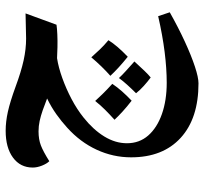

<svg xmlns="http://www.w3.org/2000/svg" viewBox="-42 -408 738 695"><g transform="rotate(-90 327.5 -61.0)"><path d="M373 288Q246 288 175.5 223.5Q105 159 105 44Q105 -21 132.5 -80.5Q160 -140 212 -187Q235 -208 261 -226.5Q287 -245 318 -260Q295 -269 275 -276Q255 -283 236.5 -287Q218 -291 199 -291Q170 -291 148 -282.5Q126 -274 91 -252Q82 -261 75 -278.5Q68 -296 68 -312Q68 -357 104 -383.5Q140 -410 201 -410Q234 -410 270 -402Q306 -394 361 -374Q415 -354 456 -345Q497 -336 535 -336L626 -338L585 -226Q572 -224 549.5 -223Q527 -222 504 -222.5Q481 -223 464 -224Q431 -219 392 -205Q353 -191 316 -171.5Q279 -152 249 -128Q205 -93 180.5 -53Q156 -13 156 29Q156 74 184 106Q212 138 261.5 155.5Q311 173 375 173Q426 173 486 165.5Q546 158 616 142L630 184Q575 215 524 238.5Q473 262 433.5 275Q394 288 373 288ZM310 46Q288 29 270.5 13Q253 -3 241 -16Q260 -33 277 -50Q294 -67 309 -86Q318 -76 333.5 -60Q349 -44 371 -24Q359 -6 343.5 11.5Q328 29 310 46ZM469 32Q448 15 431 -0.5Q414 -16 400 -31Q417 -46 434 -63.5Q451 -81 467 -100Q481 -84 496 -68.5Q511 -53 529 -38Q509 -6 469 32ZM394 115Q379 104 363.5 90Q348 76 337 62Q353 46 367.5 30Q382 14 392 0Q402 11 418 25.5Q434 40 452 56Q433 77 418 92.5Q403 108 394 115Z"/></g></svg>

Font: Noto Naskh Arabic
Style: Bold
Weight: 700
Designer: Monotype Design Team, David Williams, Mohamad Dakak and Nizar Qandah
Foundry: Monotype Imaging Inc.
Version: Version 2.016